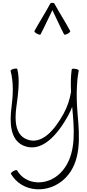

<svg xmlns="http://www.w3.org/2000/svg" viewBox="-20 -1035 627 1378"><path d="M271 -788C301 -845 327 -904 356 -962C385 -904 410 -845 440 -788C442 -784 454 -787 466 -793C478 -800 486 -808 484 -812C449 -878 407 -942 371 -1008C368 -1013 362 -1016 356 -1014C349 -1016 343 -1013 340 -1008C305 -942 263 -878 227 -812C225 -808 233 -800 245 -793C257 -787 269 -784 271 -788ZM56 -527C78 -443 74 -355 63 -269C48 -156 52 -30 150 11C280 64 393 -68 469 -205C480 -225 490 -247 498 -268C499 -249 501 -230 503 -212C516 -61 519 101 413 207C319 302 164 296 102 187C99 184 88 186 76 193C64 200 56 209 58 212C137 349 331 361 449 243C564 127 552 -51 537 -215C531 -286 528 -358 533 -429C533 -436 534 -442 535 -449L534 -450C537 -477 540 -503 545 -529C545 -533 535 -539 521 -541C508 -543 496 -542 495 -538C488 -494 487 -436 490 -376C481 -322 464 -270 438 -222C374 -105 280 10 170 -36C89 -69 85 -172 97 -264C110 -356 124 -466 104 -540C103 -544 91 -544 78 -541C65 -537 55 -531 56 -527Z"/></svg>

Font: Nupuram Thin
Style: Regular
Weight: 100
Designer: Santhosh Thottingal (santhosh.thottingal@gmail.com)
Foundry: SMC
Version: Version 1.000